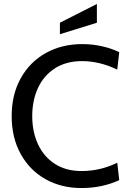

<svg xmlns="http://www.w3.org/2000/svg" viewBox="-20 -937 656 971"><path d="M39 -350Q39 -459 85 -541.5Q131 -624 212 -669Q293 -714 396 -714Q447 -714 496 -703Q545 -692 583 -673L573 -585Q483 -628 395 -628Q315 -628 258 -591.5Q201 -555 172 -492Q143 -429 143 -350Q143 -271 172 -208Q201 -145 257 -108.5Q313 -72 393 -72Q487 -72 573 -114L583 -26Q496 14 392 14Q290 14 210 -31Q130 -76 84.5 -158.5Q39 -241 39 -350ZM283 -822 470 -917V-822L283 -764Z"/></svg>

Font: Cabin
Style: Regular
Weight: 400
Designer: Pablo Impallari
Foundry: Pablo Impallari. http://www.impallari.com Igino Marini. http://www.ikern.com
Version: Version 2.200